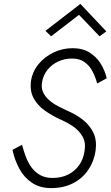

<svg xmlns="http://www.w3.org/2000/svg" viewBox="-20 -956 567 984"><path d="M93 -214 44 -188Q55 -136 79 -91.5Q103 -47 143.5 -19.5Q184 8 242 8Q305 8 353.5 -16.5Q402 -41 432 -85Q462 -129 470 -184Q477 -238 458.5 -276Q440 -314 406 -341Q372 -368 333 -385Q306 -397 279 -411Q252 -425 231.5 -443Q211 -461 200.5 -484Q190 -507 196 -537Q202 -572 224 -599Q246 -626 278.5 -641Q311 -656 348 -656Q389 -656 414.5 -637Q440 -618 455 -588.5Q470 -559 478 -528L527 -555Q518 -594 496.5 -629Q475 -664 439.5 -686.5Q404 -709 352 -709Q301 -709 255.5 -687.5Q210 -666 178.5 -628.5Q147 -591 139 -542Q132 -490 152.5 -452.5Q173 -415 209.5 -389.5Q246 -364 284 -346Q320 -331 352.5 -309.5Q385 -288 403 -256.5Q421 -225 413 -180Q407 -140 385.5 -109.5Q364 -79 329.5 -61.5Q295 -44 249 -44Q212 -44 185.5 -59Q159 -74 141.5 -98Q124 -122 112.5 -152.5Q101 -183 93 -214ZM385 -880 490 -770 525 -795 392 -936 213 -798 242 -770Z"/></svg>

Font: Jost Light
Style: Italic
Weight: 300
Italic angle: -5°
Version: Version 3.710